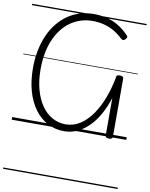

<svg xmlns="http://www.w3.org/2000/svg" viewBox="-126 -980 1128 1444"><g transform="rotate(10 437.5 -257.5)"><path d="M401 17Q333 17 276 -13Q219 -43 177 -99.5Q135 -156 112.5 -235Q90 -314 90 -411Q90 -481 102.5 -544.5Q115 -608 138.5 -661.5Q162 -715 195.5 -757Q229 -799 271.5 -829Q314 -859 364.5 -874.5Q415 -890 472 -890Q527 -890 574.5 -877.5Q622 -865 662.5 -840Q703 -815 738 -779Q748 -770 748 -762Q748 -754 737 -744Q727 -734 719 -735.5Q711 -737 701 -746Q668 -777 632.5 -797Q597 -817 556.5 -827Q516 -837 471 -837Q423 -837 380 -823Q337 -809 301 -783Q265 -757 236.5 -719.5Q208 -682 188 -634.5Q168 -587 158 -530.5Q148 -474 148 -411Q148 -326 167 -257Q186 -188 220 -138.5Q254 -89 301.5 -62.5Q349 -36 404 -36Q465 -36 515.5 -69Q566 -102 606 -160Q646 -218 674 -292.5Q702 -367 717 -449Q717 -461 723.5 -465Q730 -469 744 -469Q772 -469 772 -450V-6Q772 4 765.5 8.5Q759 13 745 13Q717 13 717 -6V-292Q695 -223 663.5 -166Q632 -109 591.5 -68.5Q551 -28 503.5 -5.5Q456 17 401 17ZM0 365H875V375H0ZM0 -20H875V0H0ZM0 -505H875V-500H0ZM0 -885H875V-875H0Z"/></g></svg>

Font: Playwrite GB J Guides
Style: Regular
Weight: 400
Designer: Veronika Burian, José Scaglione
Foundry: TypeTogether
Version: Version 1.003